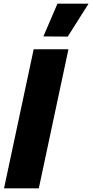

<svg xmlns="http://www.w3.org/2000/svg" viewBox="-20 -1029 504 1049"><path d="M350 -829 217 -830 294 -1009H464ZM2 0 164 -760H354L192 0Z"/></svg>

Font: Be Vietnam Pro Black
Style: Italic
Weight: 900
Italic angle: -12°
Designer: Lam Bao, Tony Le, Vietanh Nguyen
Foundry: Yellow Type Foundry
Version: Version 1.002; ttfautohint (v1.8.3)